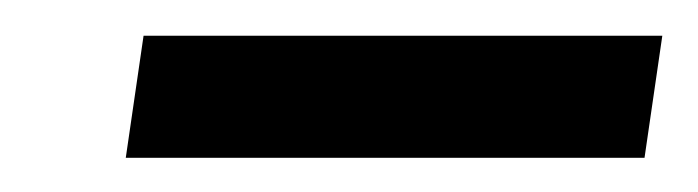

<svg xmlns="http://www.w3.org/2000/svg" viewBox="-20 -725 396 109"><path d="M356 -704.7 345.9 -635.4H51.4L61.5 -704.7Z"/></svg>

Font: Pathway Extreme 8pt Thin 12pt
Style: Italic
Weight: 100
Italic angle: -8°
Version: Version 1.001;gftools[0.9.26]